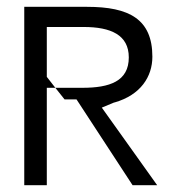

<svg xmlns="http://www.w3.org/2000/svg" viewBox="-20 -571 551 562"><path d="M51 -29H117V-314V-346L142 -314H117V-346V-492H225C304 -492 357 -469 357 -403C357 -333 301 -314 221 -314H142L169 -280H204L368 -29H440L278 -256L314 -271H315C392 -293 426 -347 426 -405C426 -515 358 -551 235 -551H51Z"/></svg>

Font: Charger Static
Style: Regular
Weight: 1000
Designer: Jasper
Foundry: KineticPlasma Fonts/Cannot Into Space Fonts
Version: Version 1.1